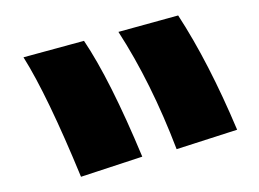

<svg xmlns="http://www.w3.org/2000/svg" viewBox="-20 -861 339 251"><path d="M10.7 -786.1 89.8 -807.6Q124 -756.8 166 -656.2L85.9 -629.9Q42 -736.3 10.7 -786.1ZM134.8 -819.3 212.9 -840.8Q252.9 -779.3 290 -691.4L210.9 -666Q177.7 -752.9 134.8 -819.3Z"/></svg>

Font: GenEi M Gothic v2 Heavy
Style: Regular
Weight: 800
Version: Version 2.0